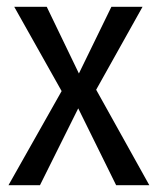

<svg xmlns="http://www.w3.org/2000/svg" viewBox="-20 -547 466 567"><path d="M264 -282 421 0H323L211 -227L98 0H5L162 -278L22 -527H118L213 -330L309 -527H401Z"/></svg>

Font: Fira Sans Condensed
Style: Regular
Weight: 400
Width: 3
Designer: Carrois Corporate & Edenspiekermann AG
Foundry: Carrois Corporate GbR & Edenspiekermann AG
Version: Version 4.202;PS 004.202;hotconv 1.0.88;makeotf.lib2.5.64775